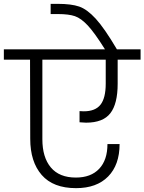

<svg xmlns="http://www.w3.org/2000/svg" viewBox="-49 -996 750 997"><path d="M364 -419Q372 -418 386 -418Q446 -418 473 -452.5Q500 -487 500 -562V-686H171V-273Q171 -179 215 -126.5Q259 -74 345 -74Q423 -74 466 -119.5Q509 -165 509 -248H572Q572 -140 512.5 -79.5Q453 -19 346 -19Q227 -19 167.5 -87.5Q108 -156 108 -275L107 -686H-29V-740H496Q442 -826 407 -863.5Q372 -901 340 -912Q308 -923 252 -923H214V-976H251Q321 -976 362 -962Q403 -948 448 -899Q493 -850 558 -740H681V-686H562V-561Q562 -457 524 -408Q486 -359 398 -359Q388 -359 364 -361Z"/></svg>

Font: Fz Poppins Light
Style: Regular
Weight: 300
Designer: Ninad Kale (Devanagari), Jonny Pinhorn (Latin)
Foundry: Indian Type Foundry
Version: Vit hóa bi Vntype.Com & FontZin.Com